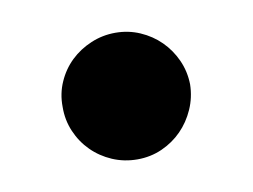

<svg xmlns="http://www.w3.org/2000/svg" viewBox="-38 -235 388 295"><g transform="rotate(-10 156.0 -87.5)"><path d="M56.8 -88.1Q56.5 -108.7 64.5 -126.6Q72.4 -144.5 86.1 -157.7Q99.8 -170.8 117.9 -178.4Q136 -186.1 156.2 -186.1Q176.5 -186.1 194.4 -178.3Q212.4 -170.5 225.9 -157.1Q239.3 -143.8 247.3 -126.1Q255.3 -108.3 255.7 -88.1Q255.3 -67.8 247.3 -49.7Q239.3 -31.6 226 -18.1Q212.7 -4.6 194.8 3.4Q176.8 11.4 156.2 11.4Q135.7 11.4 117.4 3.6Q99.1 -4.3 85.6 -17.8Q72.1 -31.2 64.3 -49.4Q56.5 -67.5 56.8 -88.1Z"/></g></svg>

Font: Inter P Black
Style: Regular
Weight: 900
Designer: Rasmus Andersson
Foundry: rsms
Version: Version 3.018;git-588b23468